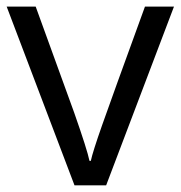

<svg xmlns="http://www.w3.org/2000/svg" viewBox="-20 -555 541 575"><path d="M203.1 0 0 -535.2H86.9L202.1 -217.8Q241.2 -106.4 248 -73.2H252Q257.3 -99.1 285.9 -180.4Q314.5 -261.7 414.1 -535.2H501L297.9 0Z"/></svg>

Font: f06041945
Style: Regular
Weight: 400
Foundry: Ascender Corporation
Version: Version 1.10